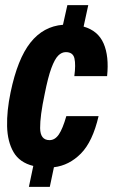

<svg xmlns="http://www.w3.org/2000/svg" viewBox="-20 -639 452 744"><path d="M92 85 109 4Q56 -9 32.5 -49.5Q9 -90 7.5 -149.5Q6 -209 21 -281Q48 -411 98 -474Q148 -537 224 -543L241 -619H322L304 -536Q360 -520 381.5 -470.5Q403 -421 395 -344H268Q274 -388 268.5 -412.5Q263 -437 235 -437Q219 -437 205.5 -423.5Q192 -410 179 -375Q166 -340 153 -274Q135 -189 135.5 -142.5Q136 -96 172 -96Q193 -96 208 -118Q223 -140 237 -189H362Q339 -90 293.5 -44Q248 2 189 9L173 85Z"/></svg>

Font: Mona Sans Condensed
Style: Bold Italic
Weight: 700
Width: 3
Italic angle: -11.7°
Designer: Deni Anggara
Foundry: GitHub
Version: Version 1.001; ttfautohint (v1.8.4.7-5d5b);gftools[0.9.31]